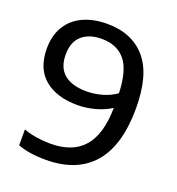

<svg xmlns="http://www.w3.org/2000/svg" viewBox="-136 -860 901 979"><g transform="rotate(20 314.0 -370.5)"><path d="M564.5 -394.5Q564.5 -193 476.8 -91.8Q389 9.5 220.5 9.5Q129 9.5 69 -14V-100Q101 -88 139 -82Q177 -76 215 -76Q335.5 -76 395.5 -145.5Q455.5 -215 457 -358Q422 -335 374 -321.5Q326 -308 277.5 -308Q163.5 -308 98 -363.2Q32.5 -418.5 32.5 -527Q32.5 -597 63 -647.2Q93.5 -697.5 149.5 -723.5Q205.5 -749.5 280.5 -749.5Q415 -749.5 489.8 -663Q564.5 -576.5 564.5 -394.5ZM297 -389.5Q338.5 -389.5 381 -401.5Q423.5 -413.5 456.5 -437.5Q452 -561.5 407.2 -614.8Q362.5 -668 280 -668Q212.5 -668 173 -633.5Q133.5 -599 133.5 -530Q133.5 -459 176 -424.2Q218.5 -389.5 297 -389.5Z"/></g></svg>

Font: Encode Sans Semi Expanded Medium
Style: Regular
Weight: 500
Width: 6
Designer: Multiple Designers
Foundry: Impallari Type
Version: Version 2.000